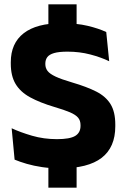

<svg xmlns="http://www.w3.org/2000/svg" viewBox="-20 -759 580 881"><path d="M331.5 -572.5H202V-739H331.5ZM331.5 102H202V-73.5H331.5ZM256.5 13.5Q212 13.5 173.2 7.8Q134.5 2 102.8 -7.2Q71 -16.5 47 -26.5L33.5 -170.5Q73 -152 127 -136.2Q181 -120.5 241.5 -120.5Q300 -120.5 324.8 -135.2Q349.5 -150 349.5 -181.5V-185Q349.5 -206 338.2 -219.2Q327 -232.5 300.8 -243.8Q274.5 -255 230 -268Q163 -288 118.2 -312.5Q73.5 -337 51.5 -373.8Q29.5 -410.5 29.5 -467V-473.5Q29.5 -560.5 88.8 -606.5Q148 -652.5 263 -652.5Q332 -652.5 382.2 -640.5Q432.5 -628.5 467.5 -612L481 -478Q442.5 -496.5 393.8 -509.2Q345 -522 289.5 -522Q250.5 -522 228.2 -515.5Q206 -509 197 -496.8Q188 -484.5 188 -467V-465Q188 -447 198.2 -433.5Q208.5 -420 235.2 -407.5Q262 -395 311.5 -380.5Q378 -361 421.8 -338.8Q465.5 -316.5 487.2 -281.2Q509 -246 509 -187.5V-179.5Q509 -83 446.5 -34.8Q384 13.5 256.5 13.5Z"/></svg>

Font: Anek Latin
Style: Bold
Weight: 700
Designer: Yesha Goshar
Foundry: Ek Type
Version: Version 1.003